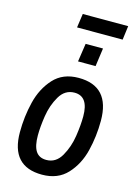

<svg xmlns="http://www.w3.org/2000/svg" viewBox="-131 -943 732 1025"><g transform="rotate(15 235.0 -430.5)"><path d="M34 -177Q34 -263 54 -344.5Q74 -426 125 -482Q176 -538 263 -538Q436 -538 436 -347Q436 -261 416 -180Q396 -99 344.5 -43.5Q293 12 206 12Q34 12 34 -177ZM339 -346Q339 -456 262 -456Q209 -456 179.5 -405.5Q150 -355 140.5 -293.5Q131 -232 131 -185Q131 -127 149.5 -98.5Q168 -70 208 -70Q261 -70 290.5 -121.5Q320 -173 329.5 -235.5Q339 -298 339 -346ZM251 -723H347L333 -622H236ZM195 -873H446L436 -796H184Z"/></g></svg>

Font: Archivo Narrow Medium
Style: Italic
Weight: 500
Italic angle: -8°
Designer: Hector Gatti
Foundry: Omnibus-Type
Version: Version 2.001